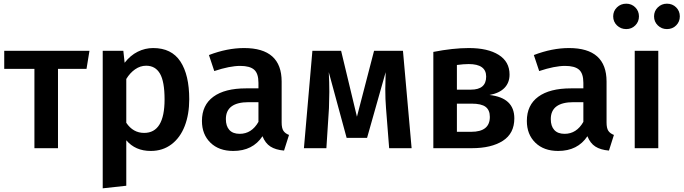

<svg xmlns="http://www.w3.org/2000/svg" viewBox="-20 -805 3713 1043"><path d="M450 -431H295V0H167V-431H3V-529H466Z M1008 -266Q1008 -184 983.5 -120.5Q959 -57 911.5 -21Q864 15 799 15Q715 15 666 -43V204L538 218V-529H650L657 -464Q688 -504 728 -524Q768 -544 812 -544Q912 -544 960 -471Q1008 -398 1008 -266ZM874 -265Q874 -362 849 -405Q824 -448 774 -448Q742 -448 714 -428.5Q686 -409 666 -376V-138Q703 -83 763 -83Q874 -83 874 -265Z M1550 -72 1523 13Q1477 9 1449 -9Q1421 -27 1406 -65Q1353 15 1247 15Q1169 15 1123 -30Q1077 -75 1077 -148Q1077 -234 1139 -279.5Q1201 -325 1317 -325H1384V-355Q1384 -406 1360.5 -426.5Q1337 -447 1285 -447Q1228 -447 1144 -419L1115 -506Q1214 -544 1306 -544Q1510 -544 1510 -362V-140Q1510 -109 1519.5 -94.5Q1529 -80 1550 -72ZM1384 -143V-250H1331Q1207 -250 1207 -158Q1207 -120 1226 -99Q1245 -78 1282 -78Q1347 -78 1384 -143Z M2216 0H2094L2077 -217Q2073 -265 2073 -321Q2073 -345 2075 -413L1974 -56H1863L1766 -413Q1769 -358 1769 -306Q1769 -275 1767 -217L1753 0H1631L1677 -529H1833L1919 -171L2012 -529H2169Z M2774 -162Q2774 -80 2711.5 -40Q2649 0 2543 0H2334V-523Q2441 -544 2527 -544Q2630 -544 2689 -507Q2748 -470 2748 -400Q2748 -356 2720.5 -327.5Q2693 -299 2639 -289Q2774 -274 2774 -162ZM2462 -452V-318H2538Q2621 -318 2621 -389Q2621 -457 2526 -457Q2499 -457 2462 -452ZM2641 -170Q2641 -207 2618 -224.5Q2595 -242 2542 -242H2462V-89H2540Q2641 -89 2641 -170Z M3315 -72 3288 13Q3242 9 3214 -9Q3186 -27 3171 -65Q3118 15 3012 15Q2934 15 2888 -30Q2842 -75 2842 -148Q2842 -234 2904 -279.5Q2966 -325 3082 -325H3149V-355Q3149 -406 3125.5 -426.5Q3102 -447 3050 -447Q2993 -447 2909 -419L2880 -506Q2979 -544 3071 -544Q3275 -544 3275 -362V-140Q3275 -109 3284.5 -94.5Q3294 -80 3315 -72ZM3149 -143V-250H3096Q2972 -250 2972 -158Q2972 -120 2991 -99Q3010 -78 3047 -78Q3112 -78 3149 -143Z M3556 0H3428V-529H3556ZM3451 -716Q3451 -687 3431 -667Q3411 -647 3382 -647Q3352 -647 3331.5 -667Q3311 -687 3311 -716Q3311 -745 3331.5 -765Q3352 -785 3382 -785Q3411 -785 3431 -765Q3451 -745 3451 -716ZM3673 -716Q3673 -687 3653 -667Q3633 -647 3603 -647Q3574 -647 3553.5 -667Q3533 -687 3533 -716Q3533 -745 3553.5 -765Q3574 -785 3603 -785Q3633 -785 3653 -765Q3673 -745 3673 -716Z"/></svg>

Font: Fira Sans Medium
Style: Regular
Weight: 500
Designer: bBox Type GmbH & Carrois Corporate GbR & Edenspiekermann AG
Foundry: bBox Type GmbH & Carrois Corporate GbR & Edenspiekermann AG
Version: Version 4.301